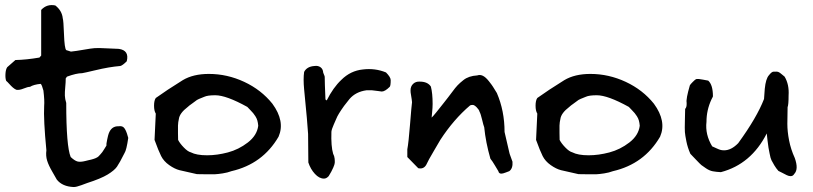

<svg xmlns="http://www.w3.org/2000/svg" viewBox="-20 -697 3279 774"><path d="M277 57Q231 55 209 27Q206 21 191 -4.5Q176 -30 170 -49.5Q164 -69 167 -91Q155 -215 158 -270Q160 -291 155 -332Q149 -355 144 -359Q115 -356 101 -347Q92 -347 75 -340Q58 -333 46 -335Q39 -338 32 -344Q25 -350 17.5 -358.5Q10 -367 5 -371Q1 -381 2 -399Q3 -417 9 -426L42 -455Q87 -456 139 -465L146 -473V-657Q169 -682 203 -675Q230 -654 233 -623Q236 -615 238 -558.5Q240 -502 247 -495L266 -489Q286 -491 317 -496.5Q348 -502 362 -503Q376 -504 413 -502L459 -500Q502 -494 491 -450Q474 -433 465 -431Q442 -429 418 -425Q394 -421 358.5 -412.5Q323 -404 311 -402Q288 -402 250 -388L245 -381Q245 -366 243 -345.5Q241 -325 241.5 -311.5Q242 -298 247 -282Q247 -107 265 -64Q281 -49 292.5 -46Q304 -43 324 -48Q328 -49 336 -51Q344 -53 347 -53.5Q350 -54 356 -56Q362 -58 364.5 -59Q367 -60 371.5 -62.5Q376 -65 378.5 -68Q381 -71 385 -75Q389 -79 392.5 -84Q396 -89 400 -95.5Q404 -102 409 -110Q408 -115 412 -134Q416 -153 418 -158Q429 -189 458 -188Q472 -190 479 -183Q486 -176 492 -158L497 -141Q490 -92 482 -80Q462 -40 451.5 -25Q441 -10 414 6.5Q387 23 331 41Q328 42 308 49.5Q288 57 277 57Z M774 5Q723 -6 703.5 -11Q684 -16 662 -31.5Q640 -47 629.5 -68Q619 -89 603 -133L608 -239Q601 -250 601 -271Q601 -292 608 -302Q651 -333 717 -374Q759 -399 822 -399Q896 -399 964.5 -367Q1033 -335 1078 -279Q1130 -208 1103 -146Q1039 -36 913 -7Q897 -1 877.5 2Q858 5 846 5.5Q834 6 808 5.5Q782 5 774 5ZM815 -71Q855 -71 898.5 -82.5Q942 -94 979 -122.5Q1016 -151 1021 -190Q1020 -202 1017.5 -211Q1015 -220 1009.5 -228.5Q1004 -237 1000.5 -241Q997 -245 988.5 -254Q980 -263 977 -266Q892 -313 848 -313Q817 -313 804 -307Q776 -296 774 -294Q768 -289 755 -280Q742 -271 737 -266Q704 -241 701 -217Q698 -205 697.5 -191Q697 -177 697.5 -160Q698 -143 698 -133Q705 -119 721 -102.5Q737 -86 749 -83Q772 -71 815 -71Z M1297 -292Q1323 -344 1356 -375Q1393 -412 1443 -417Q1492 -423 1536 -405Q1555 -386 1555 -374Q1555 -351 1551 -347Q1532 -328 1519 -328Q1518 -328 1504.5 -330Q1491 -332 1480 -333H1457Q1414 -327 1389 -298L1367 -270Q1342 -235 1336 -219Q1334 -214 1325.5 -195Q1317 -176 1316 -166Q1314 -107 1323 -77Q1328 -68 1329 -57.5Q1330 -47 1329.5 -40.5Q1329 -34 1323.5 -21.5Q1318 -9 1315.5 -5Q1313 -1 1305 13Q1296 23 1286 23Q1267 23 1249.5 4Q1232 -15 1223 -42L1222 -157Q1220 -196 1206 -337Q1202 -379 1206 -407Q1217 -429 1248 -431Q1262 -433 1272 -426Q1282 -419 1283 -404Q1284 -400 1286.5 -395Q1289 -390 1289 -387Q1289 -365 1292 -296Z M2001 3Q1991 3 1989 -7Q1987 -10 1975.5 -29.5Q1964 -49 1957 -57Q1938 -123 1932 -184Q1929 -191 1923.5 -214.5Q1918 -238 1913 -247Q1911 -255 1901.5 -264.5Q1892 -274 1886 -274Q1878 -274 1875 -272Q1809 -216 1755 -133Q1753 -129 1729.5 -89.5Q1706 -50 1698 -32Q1687 -14 1666 -19L1622 -64V-95Q1627 -121 1633 -196Q1639 -271 1641 -285Q1641 -290 1636 -320Q1635 -324 1635 -333Q1635 -349 1645.5 -359Q1656 -369 1672 -368Q1704 -368 1717 -348Q1724 -321 1724 -278Q1724 -264 1722 -244Q1720 -224 1720 -223Q1725 -227 1739 -244.5Q1753 -262 1768 -281Q1783 -300 1786 -304Q1792 -311 1803.5 -327Q1815 -343 1824.5 -353Q1834 -363 1848 -374Q1869 -391 1904 -393Q1915 -397 1926.5 -391.5Q1938 -386 1951 -369.5Q1964 -353 1967.5 -347Q1971 -341 1983 -322Q2014 -250 2014 -165L2033 -83Q2033 -80 2039.5 -63Q2046 -46 2046 -45Q2048 -18 2033 -7Q2030 -6 2018.5 -1.5Q2007 3 2001 3Z M2312 5Q2261 -6 2241.5 -11Q2222 -16 2200 -31.5Q2178 -47 2167.5 -68Q2157 -89 2141 -133L2146 -239Q2139 -250 2139 -271Q2139 -292 2146 -302Q2189 -333 2255 -374Q2297 -399 2360 -399Q2434 -399 2502.5 -367Q2571 -335 2616 -279Q2668 -208 2641 -146Q2577 -36 2451 -7Q2435 -1 2415.5 2Q2396 5 2384 5.5Q2372 6 2346 5.5Q2320 5 2312 5ZM2353 -71Q2393 -71 2436.5 -82.5Q2480 -94 2517 -122.5Q2554 -151 2559 -190Q2558 -202 2555.5 -211Q2553 -220 2547.5 -228.5Q2542 -237 2538.5 -241Q2535 -245 2526.5 -254Q2518 -263 2515 -266Q2430 -313 2386 -313Q2355 -313 2342 -307Q2314 -296 2312 -294Q2306 -289 2293 -280Q2280 -271 2275 -266Q2242 -241 2239 -217Q2236 -205 2235.5 -191Q2235 -177 2235.5 -160Q2236 -143 2236 -133Q2243 -119 2259 -102.5Q2275 -86 2287 -83Q2310 -71 2353 -71Z M3166 13Q3160 13 3151.5 9Q3143 5 3133 -0.5Q3123 -6 3118 -8Q3109 -18 3101.5 -30.5Q3094 -43 3090 -51Q3086 -59 3082.5 -78Q3079 -97 3078 -101.5Q3077 -106 3074 -131.5Q3071 -157 3071 -159Q3008 -35 2886 -3Q2867 -4 2853.5 -6.5Q2840 -9 2826 -18.5Q2812 -28 2807.5 -31.5Q2803 -35 2785 -54Q2767 -73 2763 -77Q2752 -102 2747 -127Q2742 -152 2741 -164.5Q2740 -177 2741 -212Q2742 -247 2742 -258Q2748 -264 2748 -277V-283Q2745 -298 2761 -353Q2763 -357 2772.5 -366.5Q2782 -376 2786 -378Q2795 -380 2813.5 -376Q2832 -372 2835 -372Q2854 -355 2854 -309Q2854 -307 2851 -302L2848 -296Q2828 -253 2828 -206Q2822 -155 2851 -107Q2858 -104 2867.5 -99.5Q2877 -95 2883.5 -93Q2890 -91 2899 -91Q2928 -91 2956 -120Q3031 -223 3060 -298L3063 -339Q3067 -380 3080 -394Q3091 -408 3098 -408Q3101 -408 3105 -408Q3112 -409 3117.5 -407Q3123 -405 3131.5 -397.5Q3140 -390 3143 -388Q3162 -356 3159 -312Q3159 -274 3155 -265Q3154 -228 3154 -197.5Q3154 -167 3161 -131Q3168 -95 3184 -60Q3200 -15 3182 4Q3176 14 3166 13Z"/></svg>

Font: Excalifont
Style: Regular
Weight: 400
Designer: Your Own Font Foundry (Virgil); Ján Filípek / DizajnDesign (Excalifont, modifications)
Foundry: Your Own Font Foundry (Virgil); Ján Filípek / DizajnDesign (Excalifont, modifications)
Version: Version 1.000;Glyphs 3.2 (3227)